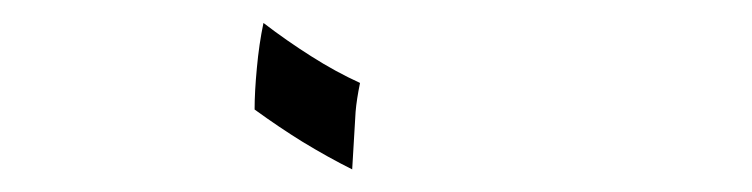

<svg xmlns="http://www.w3.org/2000/svg" viewBox="-20 -280 662 169"><path d="M296.9 -207Q293.9 -192.4 293 -181.6L290 -130.9Q268.6 -141.6 246.1 -155.3Q225.6 -168 204.1 -183.6Q204.1 -199.2 206.1 -220.2Q208 -241.2 211.9 -259.8Q232.4 -244.1 253.9 -230.5Q275.4 -216.8 296.9 -207Z"/></svg>

Font: Thabit-Oblique
Style: Oblique
Weight: 500
Designer: Regenerated by Nadim Shaikli
Foundry: MAK Alagha
Version: 0.01